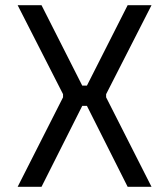

<svg xmlns="http://www.w3.org/2000/svg" viewBox="-20 -720 636 740"><path d="M48 -700H140L297 -390H315L472 -700H564L389 -357V-345L564 0H472L315 -312H297L140 0H48L223 -345V-357Z"/></svg>

Font: Rilu
Style: Regular
Weight: 500
Designer: Alí Sinisterra
Foundry: Alí Sinisterra
Version: 0.1